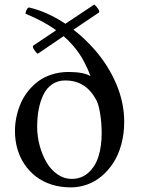

<svg xmlns="http://www.w3.org/2000/svg" viewBox="-20 -812 625 840"><path d="M45.4 -239.3Q45.4 -270 52 -300.8Q58.6 -331.5 71 -360.4Q83.5 -389.2 103.5 -414.1Q123.5 -439 148.9 -457.5Q174.3 -476.1 208 -486.6Q241.7 -497.1 279.8 -497.1Q345.7 -497.1 376 -479Q368.7 -497.6 364.3 -508.1Q359.9 -518.6 348.9 -539.8Q337.9 -561 326.9 -577.1Q315.9 -593.3 297.9 -614.3Q279.8 -635.3 258.3 -653.8L145 -576.7Q137.2 -582 128.9 -595.2Q120.6 -608.4 126 -612.8L225.6 -679.7Q173.8 -717.8 91.8 -752Q91.8 -756.3 93.8 -762.7Q95.7 -769 99.6 -774.2Q103.5 -779.3 107.4 -779.3Q188 -760.3 266.1 -708L392.1 -792Q400.4 -786.6 408.9 -773.9Q417.5 -761.2 412.1 -756.8L301.3 -682.1Q347.7 -647 393.1 -595.7Q453.6 -526.9 488.5 -445.1Q523.4 -363.3 523.4 -279.8Q523.4 -226.1 510.5 -179.4Q497.6 -132.8 475.3 -98.9Q453.1 -64.9 423.6 -40.5Q394 -16.1 359.9 -4.2Q325.7 7.8 290 7.8Q244.6 7.8 205.6 -4.6Q166.5 -17.1 137.2 -39.8Q107.9 -62.5 87.2 -93.3Q66.4 -124 55.9 -161.1Q45.4 -198.2 45.4 -239.3ZM142.6 -257.3Q142.6 -215.3 153.6 -174.8Q164.6 -134.3 183.6 -101.8Q202.6 -69.3 231.4 -49.3Q260.3 -29.3 293.5 -29.3Q336.4 -29.3 366.7 -56.4Q397 -83.5 410.9 -127.7Q424.8 -171.9 424.8 -229Q424.8 -274.4 418.2 -314.5Q411.6 -354.5 402.3 -372.6Q378.4 -417.5 344.7 -438.7Q311 -460 265.1 -460Q232.4 -460 208 -443.1Q183.6 -426.3 169.7 -397.2Q155.8 -368.2 149.2 -333.3Q142.6 -298.3 142.6 -257.3Z"/></svg>

Font: Crimson
Style: Regular
Weight: 400
Version: Version 0.8